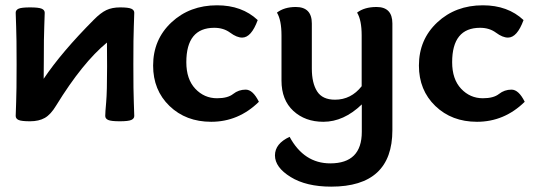

<svg xmlns="http://www.w3.org/2000/svg" viewBox="-20 -448 1997 717"><path d="M427.2 4.9Q395 4.9 384 0Q373 -4.9 373 -15.1Q373 -28.3 376.5 -66.4Q379.9 -104.5 379.9 -198.7Q379.9 -273.9 379.4 -289.1Q288.1 -213.9 189.9 -54.2Q169.4 -20 147.2 -7.6Q125 4.9 92.3 4.9Q60.1 4.9 49.3 0Q38.6 -4.9 38.6 -15.1Q38.6 -27.8 40.3 -66.2Q42 -104.5 42 -208Q42 -311 40.3 -349.1Q38.6 -387.2 38.6 -400.4Q38.6 -410.6 49.3 -415.5Q60.1 -420.4 92.3 -420.4Q124.5 -420.4 135.7 -415.5Q147 -410.6 147 -400.4Q147 -387.2 145.3 -349.1Q143.6 -311 143.6 -218.3L143.1 -153.8Q210.4 -253.9 330.6 -374.5Q355.5 -399.9 377 -410.2Q398.4 -420.4 428.7 -420.4Q459 -420.4 470.2 -415.5Q481.4 -410.6 481.4 -400.4Q481.4 -387.2 479.7 -349.1Q478 -311 478 -208Q478 -104.5 479.7 -66.2Q481.4 -27.8 481.4 -15.1Q481.4 -4.9 470.2 0Q459 4.9 427.2 4.9Z M768.6 6.8Q674.3 6.8 613 -52.2Q551.8 -111.3 551.8 -203.1Q551.8 -300.3 620.1 -364.3Q688.5 -428.2 790.5 -428.2Q883.8 -428.2 942.4 -373Q918.5 -307.6 884.3 -307.6Q864.3 -307.6 839.6 -325.9Q814.9 -344.2 780.3 -344.2Q675.8 -344.2 675.8 -215.8Q675.8 -152.3 709.2 -116.7Q742.7 -81.1 790.5 -81.1Q830.6 -81.1 850.8 -97.2Q871.1 -113.3 897.5 -113.3Q924.3 -113.3 946.8 -67.9Q870.6 6.8 768.6 6.8Z M1331.1 -58.1Q1263.7 6.8 1187.5 6.8Q1119.6 6.8 1075.4 -33.9Q1031.2 -74.7 1031.2 -147V-315.9Q1031.2 -373 1014.2 -400.9Q1041.5 -421.9 1084.5 -421.9Q1144.5 -421.9 1144.5 -360.4V-191.9Q1144.5 -137.7 1164.3 -106.7Q1184.1 -75.7 1231 -75.7Q1291 -75.7 1330.6 -126V-315.9Q1330.6 -373 1313.5 -400.9Q1340.8 -421.9 1386.2 -421.9Q1445.3 -421.9 1445.3 -360.4V38.1Q1445.3 249 1216.8 249Q1123.5 249 1065.2 212.9Q1006.8 176.8 1006.8 132.3Q1006.8 88.4 1061.5 63Q1115.2 162.1 1213.4 162.1Q1331.1 162.1 1331.1 44.4Z M1761.2 6.8Q1667 6.8 1605.7 -52.2Q1544.4 -111.3 1544.4 -203.1Q1544.4 -300.3 1612.8 -364.3Q1681.2 -428.2 1783.2 -428.2Q1876.5 -428.2 1935.1 -373Q1911.1 -307.6 1877 -307.6Q1856.9 -307.6 1832.3 -325.9Q1807.6 -344.2 1772.9 -344.2Q1668.5 -344.2 1668.5 -215.8Q1668.5 -152.3 1701.9 -116.7Q1735.4 -81.1 1783.2 -81.1Q1823.2 -81.1 1843.5 -97.2Q1863.8 -113.3 1890.1 -113.3Q1917 -113.3 1939.5 -67.9Q1863.3 6.8 1761.2 6.8Z"/></svg>

Font: ALMAS
Style: Bold
Weight: 700
Designer: ALMAS Font/ by Husham Jawad Kadhim, derived from the Bainsely font by/ Paul James MIller
Foundry: High-Logic / Made with FontCreator
Version: Version 1.411;September 19, 2021;FontCreator 14.0.0.2814 32-